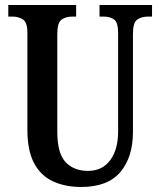

<svg xmlns="http://www.w3.org/2000/svg" viewBox="-20 -734 638 764"><path d="M303 10Q239 10 190.5 -12.5Q142 -35 115.5 -85Q89 -135 89 -217V-603Q89 -645 71.5 -656.5Q54 -668 29 -668H13V-714H283V-668H268Q242 -668 225 -656Q208 -644 208 -599V-210Q208 -124 241 -89Q274 -54 330 -54Q387 -54 418.5 -96.5Q450 -139 450 -211V-603Q450 -645 434 -656.5Q418 -668 391 -668H376V-714H585V-668H569Q543 -668 526 -656Q509 -644 509 -599V-209Q509 -109 459 -49.5Q409 10 303 10Z"/></svg>

Font: Noto Serif Khmer ExtraCondensed SemiBold
Style: Regular
Weight: 600
Width: 2
Designer: Danh Hong and the Monotype Design Team
Foundry: Monotype Imaging Inc.
Version: Version 2.004; ttfautohint (v1.8.4.7-5d5b)